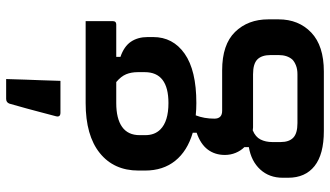

<svg xmlns="http://www.w3.org/2000/svg" viewBox="-250 -600 1099 640"><g transform="rotate(-90 300.0 -279.5)"><path d="M245 -628Q229 -628 233 -643Q242 -677 247.5 -698Q253 -719 259 -741Q265 -763 275 -798Q279 -809 291 -809H357Q356 -771 355 -744Q354 -717 353 -691Q352 -665 351 -628ZM104 -80Q104 -113 122 -137Q140 -161 178 -174V-187Q117 -205 84.5 -245.5Q52 -286 52 -346V-368Q52 -450 110.5 -497Q169 -544 277 -544H550V-453Q550 -442 539 -442H431V-428Q466 -416 481.5 -393Q497 -370 497 -337V-319Q497 -253 441.5 -214Q386 -175 277 -175Q256 -175 236 -177Q225 -149 225 -115Q225 -89 251 -89H386Q472 -89 514 -46Q556 -3 556 65V99Q556 166 512 208Q468 250 382 250H184Q106 250 67 219Q28 188 28 131V113Q28 68 55.5 38Q83 8 130 0V-15Q118 -27 111 -44Q104 -61 104 -80ZM277 -268Q380 -268 380 -347V-370Q380 -392 373 -409Q366 -426 347 -442H277Q225 -442 197.5 -422.5Q170 -403 170 -364V-345Q170 -314 189 -295Q216 -268 277 -268ZM210 162H373Q390 162 402.5 157Q415 152 422 145Q437 128 437 99V73Q437 43 422.5 28.5Q408 14 373 14H196Q191 14 186 13Q164 22 155.5 39Q147 56 147 78V106Q147 134 161.5 148Q176 162 210 162Z"/></g></svg>

Font: Recursive Mn Lnr St SmB
Style: Regular
Weight: 600
Monospace: yes
Version: Version 1.079;hotconv 1.0.112;makeotfexe 2.5.65598; ttfautoh